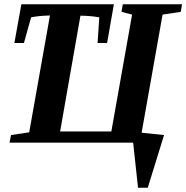

<svg xmlns="http://www.w3.org/2000/svg" viewBox="-20 -675 880 907"><path d="M649 -48 755 -37 678 212H632L609 -1H25L32 -37L118 -50L216 -602Q157 -600 127 -593L93 -472H48L81 -655H518L486 -472H441L449 -593Q413 -600 360 -601L264 -54H506L604 -606L554 -619L560 -655H840L834 -619L748 -606Z"/></svg>

Font: Libra Serif Modern
Style: Bold Italic
Weight: 700
Italic angle: -12°
Designer: Stefan Peev, Context Ltd
Foundry: Stefan Peev, Context Ltd
Version: Version 1.000